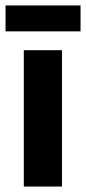

<svg xmlns="http://www.w3.org/2000/svg" viewBox="-39 -684 315 704"><path d="M48.3 0V-500H188.3V0ZM-18.7 -664H256.3V-569H-18.7Z"/></svg>

Font: Epunda Slab Light
Style: Regular
Weight: 300
Designer: Simon Atzbach
Foundry: typofactur
Version: Version 1.102